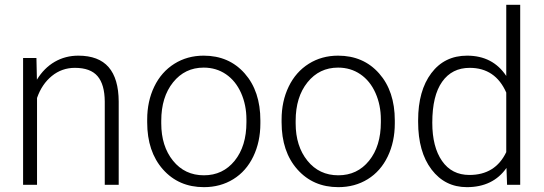

<svg xmlns="http://www.w3.org/2000/svg" viewBox="-20 -770 2265 800"><path d="M76.2 0V-528.3H131.8L133.8 -438Q163.6 -486.8 208 -512.5Q252.4 -538.1 306.2 -538.1Q391.1 -538.1 432.6 -490.2Q474.1 -442.4 474.6 -346.7V0H416.5V-347.2Q416 -418 386.5 -452.6Q356.9 -487.3 292 -487.3Q237.8 -487.3 196 -453.4Q154.3 -419.4 134.3 -361.8V0Z M593.3 -260.3V-272Q593.3 -348.1 622.8 -409.2Q652.3 -470.2 706.3 -504.2Q760.3 -538.1 828.6 -538.1Q934.1 -538.1 999.5 -464.1Q1064.9 -390.1 1064.9 -268.1V-255.9Q1064.9 -179.2 1035.4 -117.9Q1005.9 -56.6 952.1 -23.4Q898.4 9.8 829.6 9.8Q724.6 9.8 658.9 -64.2Q593.3 -138.2 593.3 -260.3ZM651.9 -255.9Q651.9 -161.1 700.9 -100.3Q750 -39.6 829.6 -39.6Q908.7 -39.6 957.8 -100.3Q1006.8 -161.1 1006.8 -260.7V-272Q1006.8 -332.5 984.4 -382.8Q961.9 -433.1 921.4 -460.7Q880.9 -488.3 828.6 -488.3Q750.5 -488.3 701.2 -427Q651.9 -365.7 651.9 -266.6Z M1153.3 -260.3V-272Q1153.3 -348.1 1182.9 -409.2Q1212.4 -470.2 1266.4 -504.2Q1320.3 -538.1 1388.7 -538.1Q1494.1 -538.1 1559.6 -464.1Q1625 -390.1 1625 -268.1V-255.9Q1625 -179.2 1595.5 -117.9Q1565.9 -56.6 1512.2 -23.4Q1458.5 9.8 1389.6 9.8Q1284.7 9.8 1219 -64.2Q1153.3 -138.2 1153.3 -260.3ZM1211.9 -255.9Q1211.9 -161.1 1261 -100.3Q1310.1 -39.6 1389.6 -39.6Q1468.8 -39.6 1517.8 -100.3Q1566.9 -161.1 1566.9 -260.7V-272Q1566.9 -332.5 1544.4 -382.8Q1522 -433.1 1481.4 -460.7Q1440.9 -488.3 1388.7 -488.3Q1310.5 -488.3 1261.2 -427Q1211.9 -365.7 1211.9 -266.6Z M1722.2 -262.2V-269Q1722.2 -392.1 1777.1 -465.1Q1832 -538.1 1926.3 -538.1Q2033.2 -538.1 2089.4 -453.6V-750H2147.5V0H2092.8L2090.3 -70.3Q2034.2 9.8 1925.3 9.8Q1834 9.8 1778.1 -63.7Q1722.2 -137.2 1722.2 -262.2ZM1781.2 -258.8Q1781.2 -157.7 1821.8 -99.4Q1862.3 -41 1936 -41Q2043.9 -41 2089.4 -136.2V-384.3Q2043.9 -487.3 1937 -487.3Q1863.3 -487.3 1822.3 -429.4Q1781.2 -371.6 1781.2 -258.8Z"/></svg>

Font: Roboto Light
Style: Regular
Weight: 300
Designer: Google
Version: Version 2.137; 2017